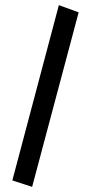

<svg xmlns="http://www.w3.org/2000/svg" viewBox="-20 -685 353 747"><path d="M105 42 286 -637 209 -665 28 17Z"/></svg>

Font: Inconsolata ExtraCondensed
Style: Bold
Weight: 700
Width: 2
Monospace: yes
Designer: Raph Levien, Cyreal, Brenton Simpson
Foundry: Raph Levien, Cyreal, Google
Version: Version 3.100